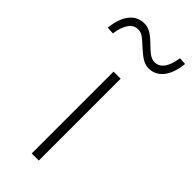

<svg xmlns="http://www.w3.org/2000/svg" viewBox="-296 -762 803 803"><g transform="rotate(45 106.0 -360.0)"><path d="M85 0V-484H127V0ZM-30 -595 -62 -597Q-56 -655 -31 -686.5Q-6 -718 34 -718Q55 -718 73.5 -706.5Q92 -695 116 -671Q138 -649 151.5 -641Q165 -633 178 -633Q204 -633 220 -655.5Q236 -678 242 -720L274 -718Q268 -660 243 -628.5Q218 -597 179 -597Q159 -597 140.5 -608.5Q122 -620 96 -644Q74 -665 61 -673.5Q48 -682 34 -682Q8 -682 -8 -659.5Q-24 -637 -30 -595Z"/></g></svg>

Font: Nunito Sans 12pt ExtraLight
Style: Regular
Weight: 200
Designer: Vernon Adams
Foundry: Vernon Adams
Version: Version 3.101;gftools[0.9.27]